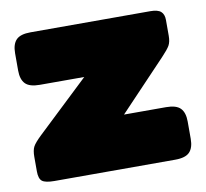

<svg xmlns="http://www.w3.org/2000/svg" viewBox="-61 -546 656 612"><g transform="rotate(-10 267.0 -240.0)"><path d="M18 -40V-87Q18 -108 24 -119.5Q30 -131 51 -151L219 -310H75Q42 -310 28.5 -324Q15 -338 15 -367V-423Q15 -452 28.5 -466Q42 -480 75 -480H463Q487 -480 497 -471Q507 -462 507 -444V-393Q507 -373 500.5 -361.5Q494 -350 474 -329L323 -170H459Q492 -170 505.5 -156Q519 -142 519 -113V-57Q519 -28 505.5 -14Q492 0 459 0H68Q39 0 28.5 -8Q18 -16 18 -40Z"/></g></svg>

Font: Mitr
Style: Bold
Weight: 700
Designer: Thanarat Vachiruckul
Foundry: Cadson Demak
Version: Version 1.002